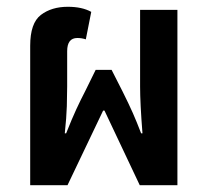

<svg xmlns="http://www.w3.org/2000/svg" viewBox="-20 -546 614 566"><path d="M69 0H179L284 -220H288L392 0H503V-517H393V-291Q393 -241 400 -153H396Q383 -187 371.5 -213Q360 -239 341 -277L309 -340H262L231 -277Q218 -252 205 -224Q192 -196 175 -153H171Q176 -200 177 -233Q178 -266 178 -291V-395Q178 -434 208 -434Q221 -434 233 -430L249 -511Q222 -526 180 -526Q132 -526 100.5 -502Q69 -478 69 -411Z"/></svg>

Font: Noto Sans Thai UI Condensed Semi
Style: Regular
Weight: 600
Width: 3
Designer: Monotype Design Team
Foundry: Monotype Imaging Inc.
Version: Version 1.901